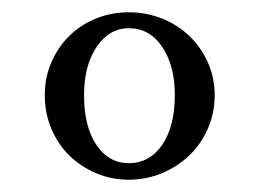

<svg xmlns="http://www.w3.org/2000/svg" viewBox="-20 -800 423 313"><path d="M190 -780Q218 -780 243.5 -770Q269 -760 288 -742Q307 -724 318.5 -699Q330 -674 330 -645Q330 -615 318.5 -589.5Q307 -564 288 -546Q269 -528 243.5 -517.5Q218 -507 190 -507Q162 -507 137 -517.5Q112 -528 93.5 -546Q75 -564 64 -589.5Q53 -615 53 -645Q53 -674 64 -699Q75 -724 93.5 -742Q112 -760 137 -770Q162 -780 190 -780ZM190 -754Q158 -754 137.5 -723.5Q117 -693 117 -645Q117 -594 137 -564Q157 -534 190 -534Q224 -534 244.5 -564Q265 -594 265 -645Q265 -693 244.5 -723.5Q224 -754 190 -754Z"/></svg>

Font: Libre Baskerville
Style: Regular
Weight: 400
Designer: Pablo Impallari, Rodrigo Fuenzalida
Foundry: Pablo Impallari, Rodrigo Fuenzalida
Version: Version 1.000; ttfautohint (v0.93) -l 8 -r 50 -G 200 -x 14 -